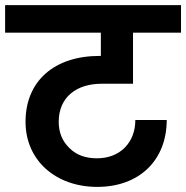

<svg xmlns="http://www.w3.org/2000/svg" viewBox="-41 -760 729 752"><path d="M-21 -740V-632H354V-541H349C172 -541 59 -443 59 -283C59 -132 177 -28 340 -28C505 -28 612 -133 612 -290H489C489 -246 475 -210 448 -182C420 -154 383 -140 338 -140C294 -140 258 -153 231 -180C203 -207 189 -241 189 -283C189 -379 258 -432 357 -432H480V-632H668V-740Z"/></svg>

Font: Poppins SemiBold
Style: Regular
Weight: 600
Designer: Ninad Kale (Devanagari), Jonny Pinhorn (Latin)
Foundry: Indian Type Foundry
Version: 4.004